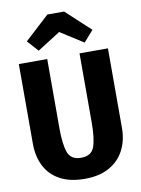

<svg xmlns="http://www.w3.org/2000/svg" viewBox="-104 -1036 823 1123"><g transform="rotate(-10 307.5 -474.5)"><path d="M572.3 -710.8V-237.9Q572.3 -165.1 542.8 -107.4Q513.3 -49.7 454.6 -16.2Q395.9 17.4 307.7 17.4Q219 17.4 160.3 -14.9Q101.5 -47.2 72.3 -104.6Q43.1 -162.1 43.1 -237.9V-710.8H211.8V-300.5Q211.8 -204.6 229.2 -156.2Q246.7 -107.7 307.7 -107.7Q368.7 -107.7 386.2 -156.2Q403.6 -204.6 403.6 -300.5V-710.8ZM357.4 -967.2 502.1 -833.3 444.1 -767.7 307.7 -854.4 171.3 -767.7 112.3 -833.3 257.9 -967.2Z"/></g></svg>

Font: FiraCode Nerd Font Mono
Style: Bold
Weight: 700
Monospace: yes
Designer: Carrois Corporate, Edenspiekermann AG, Nikita Prokopov
Foundry: Carrois Corporate, Edenspiekermann AG, Nikita Prokopov
Version: Version 6.002;Nerd Fonts 3.3.0